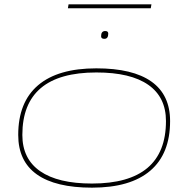

<svg xmlns="http://www.w3.org/2000/svg" viewBox="-20 -855 871 885"><path d="M404 10Q236 10 150 -51Q64 -112 64 -233Q64 -384 155.5 -462Q247 -540 424 -540Q592 -540 678 -479Q764 -418 764 -297Q764 -146 672.5 -68Q581 10 404 10ZM404 -9Q745 -9 745 -297Q745 -407 663.5 -464Q582 -521 424 -521Q83 -521 83 -233Q83 -123 165 -66Q247 -9 404 -9ZM461 -676Q446 -676 446 -688Q446 -712 465 -712Q479 -712 479 -700Q479 -676 461 -676ZM293 -817 296 -835H678L675 -817Z"/></svg>

Font: Georama ExtraExtended Thin
Style: Italic
Weight: 100
Width: 8
Italic angle: -9°
Designer: Jean-Baptiste Levee
Foundry: Production Type
Version: Version 1.000